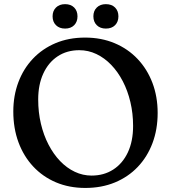

<svg xmlns="http://www.w3.org/2000/svg" viewBox="-20 -900 835 938"><path d="M395.6 -716.4Q474.8 -716.4 540 -689Q605.1 -661.6 652.1 -612Q699.1 -562.4 724.7 -495.2Q750.2 -427.9 750.2 -348.2Q750.2 -267.7 724.9 -200.6Q699.6 -133.5 652.9 -84.5Q606.2 -35.5 541.2 -8.6Q476.2 18.2 396.8 18.2Q318 18.2 253.3 -9.2Q188.7 -36.7 142.1 -86.7Q95.5 -136.7 70.2 -205Q45 -273.3 45 -355Q45 -432.4 69.7 -498.2Q94.4 -564.1 140.6 -613Q186.8 -661.9 251.4 -689.2Q316 -716.4 395.6 -716.4ZM630.2 -284.8Q630.2 -346 617 -401.4Q603.9 -456.9 579.9 -503.1Q555.9 -549.3 523.2 -583.2Q490.5 -617.2 450.9 -636Q411.3 -654.8 367.4 -654.8Q306.7 -654.8 261.6 -624.8Q216.4 -594.8 191.5 -540.6Q166.6 -486.4 166.6 -414Q166.6 -351.6 179.8 -295.7Q193 -239.7 217.2 -193.3Q241.3 -146.8 273.8 -113Q306.3 -79.2 345.5 -60.7Q384.6 -42.2 427.4 -42.2Q487.6 -42.2 533.3 -71.7Q579 -101.2 604.6 -155.5Q630.2 -209.9 630.2 -284.8ZM297.9 -760.4Q270.3 -760.4 253.6 -776.8Q236.9 -793.3 236.9 -820.1Q236.9 -846.9 253.6 -863.3Q270.3 -879.7 297.9 -879.7Q325.9 -879.7 342.3 -863.3Q358.6 -846.9 358.6 -820Q358.6 -793.5 342.3 -776.9Q325.9 -760.4 297.9 -760.4ZM497.2 -760.4Q469.6 -760.4 452.9 -776.8Q436.2 -793.3 436.2 -820.4Q436.2 -846.9 452.9 -863.3Q469.6 -879.7 497.2 -879.7Q525.6 -879.7 542.1 -863.3Q558.5 -846.9 558.5 -820Q558.5 -793.5 542.1 -776.9Q525.6 -760.4 497.2 -760.4Z"/></svg>

Font: Fraunces SuperSoft Wonky
Style: Regular
Weight: 900
Version: Version 1.000;[b76b70a41]